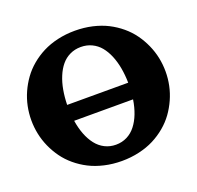

<svg xmlns="http://www.w3.org/2000/svg" viewBox="-112 -735 889 866"><g transform="rotate(-20 332.0 -302.5)"><path d="M248.7 -606.1Q288.3 -615.2 332 -615.2Q375.7 -615.2 415.4 -606.1Q455.1 -596.9 487.2 -580.6Q519.3 -564.2 546.4 -541.5Q573.5 -518.8 593.3 -491.3Q613 -463.9 626.8 -433Q640.6 -402.1 647.5 -369.3Q654.3 -336.4 654.3 -302.7Q654.3 -269 647.5 -236.2Q640.6 -203.4 626.8 -172.5Q613 -141.6 593.3 -114.1Q573.5 -86.7 546.4 -64Q519.3 -41.3 487.2 -24.9Q455.1 -8.5 415.4 0.6Q375.7 9.8 332 9.8Q288.3 9.8 248.7 0.6Q209 -8.5 176.9 -24.9Q144.8 -41.3 117.7 -64Q90.6 -86.7 70.8 -114.1Q51 -141.6 37.2 -172.5Q23.4 -203.4 16.6 -236.2Q9.8 -269 9.8 -302.7Q9.8 -336.4 16.6 -369.3Q23.4 -402.1 37.2 -433Q51 -463.9 70.8 -491.3Q90.6 -518.8 117.7 -541.5Q144.8 -564.2 176.9 -580.6Q209 -596.9 248.7 -606.1ZM478.5 -312.5Q477.8 -350.3 471.8 -383.5Q465.8 -416.7 454 -445.2Q442.1 -473.6 425.3 -493.9Q408.4 -514.2 384.6 -525.6Q360.8 -537.1 332 -537.1Q303.2 -537.1 279.4 -525.6Q255.6 -514.2 238.8 -493.9Q221.9 -473.6 210.1 -445.2Q198.2 -416.7 192.3 -383.5Q186.3 -350.3 185.5 -312.5ZM473.4 -234.4H190.7Q196.3 -198 207.9 -168Q219.5 -137.9 236.9 -115.5Q254.4 -93 278.7 -80.7Q303 -68.4 332 -68.4Q361.1 -68.4 385.4 -80.7Q409.7 -93 427.1 -115.5Q444.6 -137.9 456.2 -168Q467.8 -198 473.4 -234.4Z"/></g></svg>

Font: Orelega One
Style: Regular
Weight: 400
Version: Version 1.1 ; ttfautohint (v1.8.3)